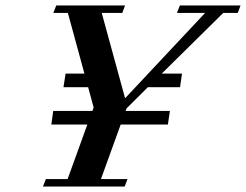

<svg xmlns="http://www.w3.org/2000/svg" viewBox="-20 -683 901 703"><path d="M137.2 0 147.9 -27.3H227.5L299.8 -227.1H168L174.8 -276.9H318.4L322.8 -289.6L302.7 -363.8H212.4L220.2 -413.6H289.1L228.5 -635.7H175.3L186 -663.1H438L427.7 -635.7H352.5L438 -323.2L731 -635.7H627.9L638.7 -663.1H860.8L850.6 -635.7H797.4L572.3 -413.6H646.5L639.2 -363.8H521.5L443.8 -286.6L439.9 -276.9H602.1L594.7 -227.1H421.9L349.6 -27.3H446.8L436.5 0Z"/></svg>

Font: Elstob SemiBold
Style: Italic
Weight: 600
Italic angle: -20°
Designer: Peter S. Baker
Version: Version 1.015